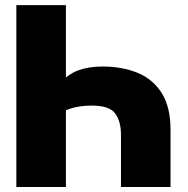

<svg xmlns="http://www.w3.org/2000/svg" viewBox="-20 -748 751 768"><path d="M390.1 -481.9Q469.7 -481.9 531.2 -456.3Q592.8 -430.7 627.4 -375Q662.1 -319.3 662.1 -228.5V0H463.9V-209Q463.9 -262.7 440.7 -294.2Q417.5 -325.7 346.7 -325.7Q298.3 -325.7 262.2 -313.7Q226.1 -301.8 205.6 -288.6V-401.4Q249 -450.2 291.5 -466.1Q334 -481.9 390.1 -481.9ZM243.7 -727.5V0H45.4V-727.5Z"/></svg>

Font: Inter 17pt Black
Style: Regular
Weight: 900
Version: Version 4.001;git-66647c0bb